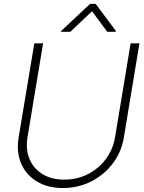

<svg xmlns="http://www.w3.org/2000/svg" viewBox="-20 -949 735 981"><path d="M647.5 -727.5H692.4L612.8 -246.6Q600.6 -172.4 556.4 -114Q512.2 -55.7 446 -22Q379.9 11.7 301.3 11.7Q223.1 11.7 168 -22Q112.8 -55.7 87.9 -114Q63 -172.4 75.2 -246.6L155.3 -727.5H200.2L120.6 -248.5Q110.4 -186 130.6 -137Q150.9 -87.9 196.8 -59.6Q242.7 -31.2 308.6 -31.2Q374.5 -31.2 429.7 -59.6Q484.9 -87.9 521.2 -137Q557.6 -186 567.9 -248.5ZM527.8 -786.6 450.2 -891.6 339.4 -786.6H291L292 -790.5L440.4 -929.2H468.8L572.3 -790.5L571.3 -786.6Z"/></svg>

Font: Inter Display Extra Light
Style: Italic
Weight: 200
Italic angle: -9.39999°
Designer: Rasmus Andersson
Foundry: rsms
Version: Version 4.000;git-4fc901f